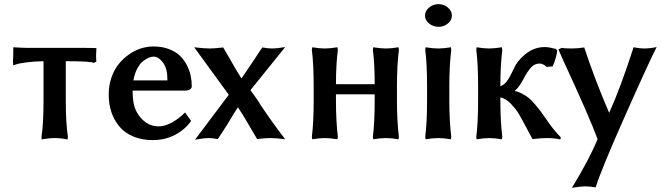

<svg xmlns="http://www.w3.org/2000/svg" viewBox="-20 -663 3173 922"><path d="M179.2 -5.9Q189 -64.9 189 -181.2V-369.1Q142.1 -368.2 105.7 -363.3Q69.3 -358.4 56.6 -353.5L43.9 -349.1L42 -367.2Q43.9 -381.3 43.9 -436Q89.4 -433.1 111.8 -433.1H372.1Q425.8 -433.1 442.9 -432.1Q439.9 -391.1 442.9 -367.2L430.2 -360.8Q418 -369.1 295.9 -369.1V-181.2Q295.9 -71.3 306.2 -5.9L304.2 6.8Q272 0 242.2 0Q229 0 213.4 1.7Q197.8 3.4 189 4.9L180.2 6.8Z M620.6 -276.9H783.7V-285.2Q783.7 -334.5 762.5 -362.8Q741.2 -391.1 716.8 -391.1Q707.5 -391.1 695.3 -386.2Q683.1 -381.3 668 -370.1Q652.8 -358.9 639.6 -334.5Q626.5 -310.1 620.6 -276.9ZM868.7 -123 897.9 -82Q867.7 -40 819.8 -15.1Q772 9.8 713.9 9.8Q661.6 9.8 620.6 -7.3Q579.6 -24.4 554 -54.7Q528.3 -85 515.1 -124Q502 -163.1 502 -209Q502 -251.5 514.6 -289.1Q527.3 -326.7 548.8 -353.8Q570.3 -380.9 597.9 -400.6Q625.5 -420.4 656 -430.2Q686.5 -439.9 716.8 -439.9Q757.3 -439.9 789.6 -428Q821.8 -416 842.3 -397Q862.8 -377.9 876.2 -352.3Q889.6 -326.7 895.3 -301.3Q900.9 -275.9 900.9 -249Q900.9 -239.3 892.1 -233.6Q883.3 -228 868.7 -228H616.7Q616.7 -159.7 636.7 -125Q652.8 -94.7 679.9 -75.4Q707 -56.2 740.7 -56.2Q772.5 -56.2 806.9 -75.4Q841.3 -94.7 868.7 -123Z M1078.6 -208 912.6 -436Q958.5 -430.2 988.8 -430.2Q1006.8 -430.2 1051.8 -435.1L1083.5 -380.9Q1118.2 -318.8 1139.6 -286.1Q1143.6 -291.5 1199.7 -375Q1227.1 -417.5 1239.7 -435.1Q1270 -430.2 1285.6 -430.2Q1309.1 -430.2 1349.6 -437L1182.6 -230Q1186.5 -224.6 1203.1 -201.7Q1219.7 -178.7 1227.5 -166H1226.6Q1289.1 -72.3 1349.6 5.9Q1308.1 0 1274.9 0Q1252.9 0 1214.8 4.9Q1208.5 -4.9 1196.3 -26.4Q1184.1 -47.9 1177.7 -58.1Q1154.3 -99.6 1122.6 -147.9Q1106.9 -125.5 1073.7 -68.8Q1067.9 -59.6 1051.3 -33.9Q1034.7 -8.3 1025.9 4.9Q997.6 0 983.9 0Q959.5 0 916.5 7.8Z M1779.3 -181.2V-210H1593.3V-181.2Q1593.3 -82 1602.5 -5.9L1600.1 5.9Q1564.5 0 1539.6 0Q1513.7 0 1479.5 5.9L1477.5 -5.9Q1486.3 -74.2 1486.3 -181.2V-249Q1486.3 -355.5 1477.5 -423.8L1479.5 -436Q1513.7 -430.2 1539.6 -430.2Q1564.5 -430.2 1600.1 -436L1602.5 -423.8Q1593.3 -351.6 1593.3 -258.8H1779.3Q1779.3 -358.4 1770.5 -423.8L1772.5 -436Q1807.1 -430.2 1833.5 -430.2Q1859.4 -430.2 1893.6 -436L1895.5 -423.8Q1886.2 -347.7 1886.2 -249V-181.2Q1886.2 -82 1895.5 -5.9L1893.6 5.9Q1859.4 0 1833.5 0Q1807.1 0 1772.5 5.9L1770.5 -5.9Q1779.3 -74.2 1779.3 -181.2Z M2021 -587.9Q2021 -610.4 2040.3 -626.7Q2059.6 -643.1 2085.9 -643.1Q2111.8 -643.1 2130.9 -626.7Q2149.9 -610.4 2149.9 -587.9Q2149.9 -566.4 2130.9 -550.3Q2111.8 -534.2 2085.9 -534.2Q2059.6 -534.2 2040.3 -550.3Q2021 -566.4 2021 -587.9ZM2030.8 -181.2V-249Q2030.8 -355.5 2022 -423.8L2023.9 -436Q2058.1 -430.2 2085 -430.2Q2110.8 -430.2 2145 -436L2147 -423.8Q2137.7 -347.7 2137.7 -249V-181.2Q2137.7 -82 2147 -5.9L2145 5.9Q2110.8 0 2085 0Q2058.1 0 2023.9 5.9L2022 -5.9Q2030.8 -74.2 2030.8 -181.2Z M2275.9 -181.2V-249Q2275.9 -355.5 2267.1 -423.8L2269 -436Q2303.2 -430.2 2329.1 -430.2Q2354 -430.2 2389.6 -436L2392.1 -423.8Q2382.8 -347.7 2382.8 -249Q2399.9 -254.9 2412.4 -270.8Q2424.8 -286.6 2438 -314Q2440.4 -318.8 2444.8 -327.6Q2449.2 -336.4 2452.4 -343Q2455.6 -349.6 2457 -352.1Q2480.5 -388.7 2516.4 -412.8Q2552.2 -437 2596.7 -437Q2615.7 -437 2648.9 -428.2L2655.8 -420.9Q2655.8 -410.6 2649.4 -387.2Q2643.1 -363.8 2633.8 -344.2L2605 -341.8Q2587.4 -357.9 2570.8 -357.9Q2558.1 -357.9 2547.4 -352.5Q2536.6 -347.2 2527.3 -335.9Q2518.1 -324.7 2512.2 -315.9Q2506.3 -307.1 2498 -292Q2496.6 -289.6 2490.7 -277.8V-278.8Q2476.1 -248.5 2451.7 -226.1Q2471.2 -222.2 2489.5 -211.9Q2507.8 -201.7 2519.8 -192.1Q2531.7 -182.6 2548.8 -162.4Q2565.9 -142.1 2573.5 -132.1Q2581.1 -122.1 2599.1 -96.2Q2639.6 -36.1 2672.9 -3.9L2670.9 6.8Q2643.1 0 2606 0Q2578.6 0 2537.1 4.9Q2512.7 -39.6 2505.9 -53.2Q2495.1 -73.7 2489.7 -83.7Q2484.4 -93.8 2473.6 -112.1Q2462.9 -130.4 2454.3 -140.9Q2445.8 -151.4 2434.1 -163.8Q2422.4 -176.3 2409.7 -184.1Q2397 -191.9 2382.8 -195.8V-181.2Q2382.8 -82 2392.1 -5.9L2389.6 5.9Q2354 0 2329.1 0Q2303.2 0 2269 5.9L2267.1 -5.9Q2275.9 -74.2 2275.9 -181.2Z M2661.6 -425.8 2677.2 -433.1Q2691.9 -430.2 2725.6 -430.2Q2752.4 -430.2 2785.6 -435.1Q2837.9 -276.9 2905.3 -121.1Q2960 -241.7 3022.5 -436Q3051.3 -430.2 3072.3 -430.2Q3101.1 -430.2 3133.3 -437Q3095.2 -362.8 2980.7 -104.7Q2866.2 153.3 2840.3 236.8Q2813.5 231.9 2789.6 231.9Q2772 231.9 2726.6 238.8Q2813.5 95.2 2849.6 4.9Q2811 -100.1 2686.5 -369.1Q2682.1 -378.9 2673.6 -398.2Q2665 -417.5 2661.6 -425.8Z"/></svg>

Font: Linear Smooth
Style: Bold
Weight: 700
Designer: Philipp H. Poll, Flanker
Foundry: Philipp H. Poll, reworked by Flanker
Version: Version 1.061 | FøM Fix